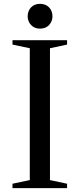

<svg xmlns="http://www.w3.org/2000/svg" viewBox="-20 -979 414 999"><path d="M135 -728V-42L45 -23V0H329V-23L240 -42V-728L329 -747V-770H45V-747ZM124 -894C124 -876.7 129.8 -861.7 141.5 -849C153.2 -836.3 168.7 -830 188 -830C208 -830 223.8 -836.3 235.5 -849C247.2 -861.7 253 -876.7 253 -894C253 -912.7 247.2 -928.2 235.5 -940.5C223.8 -952.8 208 -959 188 -959C168.7 -959 153.2 -952.8 141.5 -940.5C129.8 -928.2 124 -912.7 124 -894Z"/></svg>

Font: Libre Caslon Text
Style: Regular
Weight: 400
Designer: Pablo Impallari, Rodrigo Fuenzalida
Foundry: Pablo Impallari, Rodrigo Fuenzalida
Version: Version 1.000; ttfautohint (v0.93) -l 8 -r 50 -G 200 -x 14 -